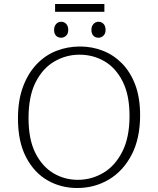

<svg xmlns="http://www.w3.org/2000/svg" viewBox="-20 -935 791 962"><path d="M367 7Q285 7 218 -31.5Q151 -70 110.5 -147.5Q70 -225 70 -341Q70 -432 95 -499.5Q120 -567 163 -612.5Q206 -658 262 -680Q318 -702 381 -702Q441 -702 495 -681Q549 -660 591 -617.5Q633 -575 657.5 -510.5Q682 -446 682 -358Q682 -241 639.5 -159.5Q597 -78 525.5 -35.5Q454 7 367 7ZM370 -34Q438 -34 497 -68.5Q556 -103 592.5 -174.5Q629 -246 629 -354Q629 -459 594.5 -527Q560 -595 503.5 -628Q447 -661 378 -661Q311 -661 252.5 -627Q194 -593 158.5 -523Q123 -453 123 -343Q123 -237 157 -169Q191 -101 247 -67.5Q303 -34 370 -34ZM473 -746Q457 -746 447.5 -756.5Q438 -767 438 -785Q438 -804 448.5 -815Q459 -826 473 -826Q489 -826 499 -815Q509 -804 509 -785Q509 -767 498.5 -756.5Q488 -746 473 -746ZM286 -746Q270 -746 260.5 -756.5Q251 -767 251 -785Q251 -804 261.5 -815Q272 -826 286 -826Q302 -826 312 -815Q322 -804 322 -785Q322 -767 311.5 -756.5Q301 -746 286 -746ZM503 -915V-876H256V-915Z"/></svg>

Font: Bitter Thin Light
Style: Regular
Weight: 300
Version: Version 2.002